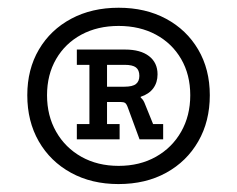

<svg xmlns="http://www.w3.org/2000/svg" viewBox="-20 -819 613 496"><path d="M286.5 -799Q356 -799 409 -770.5Q462 -742 492 -691Q522 -640 522 -573Q522 -505.5 492.2 -453.8Q462.5 -402 409.5 -372.8Q356.5 -343.5 286 -343.5Q216.5 -343.5 163.2 -372.8Q110 -402 80.2 -453.8Q50.5 -505.5 50.5 -573Q50.5 -640 80.5 -691Q110.5 -742 163.8 -770.5Q217 -799 286.5 -799ZM286.5 -390.5Q341 -390.5 382.8 -414Q424.5 -437.5 448 -478.8Q471.5 -520 471.5 -573Q471.5 -626 448 -666.5Q424.5 -707 382.8 -729.5Q341 -752 286.5 -752Q232 -752 190.2 -729.5Q148.5 -707 125 -666.5Q101.5 -626 101.5 -573Q101.5 -520 125 -478.8Q148.5 -437.5 190.2 -414Q232 -390.5 286.5 -390.5ZM264 -691H303Q343 -691 365 -674Q387 -657 387 -627Q387 -606 376 -591Q365 -576 343.5 -569V-564L300 -555.5H236V-595H301Q322.5 -595 331.2 -602Q340 -609 340 -623Q340 -638 331.2 -644.8Q322.5 -651.5 302 -651.5H264ZM375.5 -498.5H401.5V-459H340.5L310.5 -540.5Q307 -550.5 303.2 -553Q299.5 -555.5 292 -555.5H282L314.5 -575.5Q332 -573.5 340.2 -569Q348.5 -564.5 353 -554ZM256.5 -498.5H289V-459H178.5V-498.5H211V-651.5H178.5V-691H280V-651.5H256.5Z"/></svg>

Font: Hepta Slab ExtraLight Medium
Style: Regular
Weight: 500
Version: Version 1.100